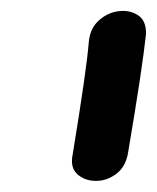

<svg xmlns="http://www.w3.org/2000/svg" viewBox="-20 -735 283 346"><path d="M111 -457Q106 -433 119.5 -421Q133 -409 153 -409Q173 -409 190 -422Q207 -435 211 -461Q237 -615 243 -673Q244 -697 229.5 -707Q215 -717 195 -715Q175 -713 158.5 -698.5Q142 -684 140 -659Q136 -609 111 -457Z"/></svg>

Font: Balsamiq Sans
Style: Italic
Weight: 400
Italic angle: -12°
Designer: Michael Angeles
Foundry: Balsamiq SRL
Version: Version 1.020; ttfautohint (v1.8.4.7-5d5b);gftools[0.9.26]